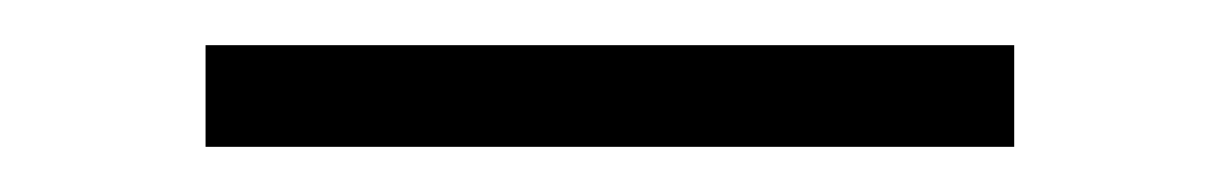

<svg xmlns="http://www.w3.org/2000/svg" viewBox="-20 -698 540 85"><path d="M71 -633V-678H429V-633Z"/></svg>

Font: Nunito Sans 10pt Expanded ExtraLight
Style: Regular
Weight: 250
Width: 7
Designer: Vernon Adams
Foundry: Vernon Adams
Version: Version 3.101;gftools[0.9.27]